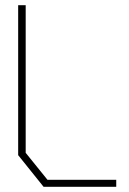

<svg xmlns="http://www.w3.org/2000/svg" viewBox="-20 -720 498 740"><path d="M148 0 50 -122V-700H79V-131L163 -27H428V0Z"/></svg>

Font: Turret Road ExtraLight
Style: Regular
Weight: 275
Designer: Noponies
Foundry: Noponies
Version: Version 1.001; ttfautohint (v1.8)